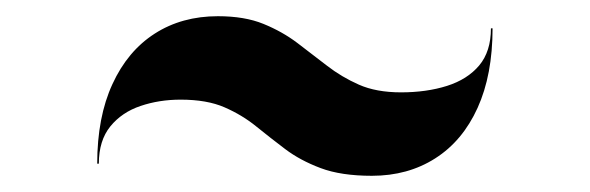

<svg xmlns="http://www.w3.org/2000/svg" viewBox="-20 -545 728 237"><path d="M439 -328Q401 -328 375.8 -337.5Q350.5 -347 332 -361Q313.5 -375 296.2 -389Q279 -403 257.2 -412.5Q235.5 -422 203 -422Q176.5 -422 153.5 -414.2Q130.5 -406.5 116.2 -389Q102 -371.5 102 -343H100Q100 -400.5 118.8 -441.2Q137.5 -482 171 -503.5Q204.5 -525 249 -525Q282 -525 305.2 -515.5Q328.5 -506 347 -492Q365.5 -478 383.5 -464Q401.5 -450 423 -440.5Q444.5 -431 475 -431Q506.5 -431 531.8 -439Q557 -447 571.5 -464.2Q586 -481.5 586 -510H588Q588 -452.5 569.5 -411.8Q551 -371 517.2 -349.5Q483.5 -328 439 -328Z"/></svg>

Font: Bodoni Moda 96pt
Style: Bold
Weight: 700
Version: Version 2.005